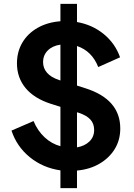

<svg xmlns="http://www.w3.org/2000/svg" viewBox="-20 -865 687 985"><path d="M290 100H375V10Q441 4 491 -25.5Q541 -55 569 -101Q597 -147 597 -206Q597 -355 419 -412L375 -426V-629Q452 -603 484 -521L596 -571Q571 -642 512.5 -690Q454 -738 375 -752V-845H290V-756Q224 -751 173.5 -722.5Q123 -694 95 -647Q67 -600 67 -540Q67 -467 111 -413.5Q155 -360 242 -332L290 -317V-115Q245 -127 209 -160.5Q173 -194 152 -244L39 -195Q66 -113 133 -58.5Q200 -4 290 9ZM282 -455Q242 -468 221.5 -491.5Q201 -515 201 -546Q201 -582 225 -606Q249 -630 290 -636V-452ZM385 -286Q424 -273 443.5 -252Q463 -231 463 -198Q463 -163 439 -139.5Q415 -116 375 -109V-289Z"/></svg>

Font: Plus Jakarta Sans
Style: Bold
Weight: 700
Designer: Gumpita Rahayu
Foundry: Tokotype
Version: Version 2.004; ttfautohint (v1.8.3)